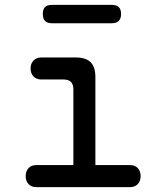

<svg xmlns="http://www.w3.org/2000/svg" viewBox="-20 -765 640 785"><path d="M512 -90Q532 -90 543.5 -77.5Q555 -65 555 -45Q555 -25 543.5 -12.5Q532 0 512 0H128Q108 0 96.5 -12.5Q85 -25 85 -45Q85 -65 96.5 -77.5Q108 -90 128 -90H280V-400Q280 -420 270 -430Q260 -440 240 -440H149Q129 -440 117 -452.5Q105 -465 105 -485Q105 -505 117 -517.5Q129 -530 149 -530H290Q331 -530 350.5 -510.5Q370 -491 370 -450V-90ZM192 -670Q173 -670 164 -679.5Q155 -689 155 -708Q155 -727 164 -736Q173 -745 192 -745H437Q456 -745 465.5 -736Q475 -727 475 -708Q475 -689 465.5 -679.5Q456 -670 437 -670Z"/></svg>

Font: Maple Mono NF
Style: Regular
Weight: 400
Monospace: yes
Designer: subframe7536
Version: Version 7.000